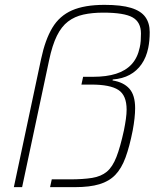

<svg xmlns="http://www.w3.org/2000/svg" viewBox="-20 -770 653 790"><path d="M37 0 149 -527Q166 -607 195.5 -656Q225 -705 276.5 -727.5Q328 -750 410 -750Q479 -750 519.5 -737.5Q560 -725 578 -700Q596 -675 596 -638Q596 -620 594.5 -604Q593 -588 590 -573Q582 -534 562.5 -506Q543 -478 513.5 -462Q484 -446 444 -443L443 -439Q488 -432 512 -405.5Q536 -379 536 -325Q536 -306 533.5 -283Q531 -260 526 -233Q513 -167 496.5 -122Q480 -77 454.5 -50.5Q429 -24 389 -12Q349 0 289 0H186L193 -32H266Q322 -32 359 -38Q396 -44 419.5 -63.5Q443 -83 459 -124Q475 -165 490 -234Q495 -259 498 -280.5Q501 -302 501 -319Q501 -378 467 -400Q433 -422 356 -422H315L322 -454H363Q418 -454 457.5 -466.5Q497 -479 521.5 -505.5Q546 -532 555 -575Q558 -588 559 -602Q560 -616 560 -632Q560 -679 525.5 -698.5Q491 -718 405 -718Q359 -718 323 -710Q287 -702 260 -681.5Q233 -661 214 -622.5Q195 -584 182 -522L71 0Z"/></svg>

Font: Saira Thin Thin
Style: Italic
Weight: 250
Italic angle: -12°
Version: Version 1.101